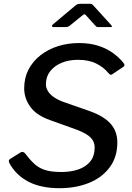

<svg xmlns="http://www.w3.org/2000/svg" viewBox="-20 -978 692 1008"><path d="M547 -597Q525 -624 486 -644Q447 -664 389 -664Q341 -664 303 -648Q265 -632 243 -603.5Q221 -575 221 -535Q221 -519 230 -502.5Q239 -486 258 -471.5Q277 -457 307 -445L450 -395Q526 -368 561 -328Q596 -288 596 -230Q596 -153 555.5 -99Q515 -45 446.5 -17.5Q378 10 292 10Q195 10 129.5 -24Q64 -58 29 -122Q26 -129 26.5 -134.5Q27 -140 34 -144L85 -176Q94 -182 101 -180Q108 -178 114 -170Q137 -139 160.5 -117.5Q184 -96 216.5 -85.5Q249 -75 302 -75Q352 -75 391.5 -88.5Q431 -102 454 -130.5Q477 -159 477 -205Q477 -233 457 -254.5Q437 -276 386 -296L241 -348Q171 -373 139 -417.5Q107 -462 107 -514Q107 -569 129.5 -612.5Q152 -656 192 -687.5Q232 -719 284 -735.5Q336 -752 395 -752Q450 -752 493.5 -738.5Q537 -725 570.5 -701.5Q604 -678 628 -648Q633 -641 633.5 -636.5Q634 -632 629 -628L566 -586Q562 -584 557.5 -587Q553 -590 547 -597ZM478 -846 433 -896Q426 -904 423 -903.5Q420 -903 410 -895L346 -843Q339 -838 335.5 -837Q332 -836 325 -836H261Q254 -836 253 -840.5Q252 -845 258 -850L376 -949Q383 -955 389 -956.5Q395 -958 404 -958H454Q462 -958 466 -953.5Q470 -949 473 -946L563 -847Q569 -840 568 -838Q567 -836 559 -836H495Q489 -836 485.5 -838.5Q482 -841 478 -846Z"/></svg>

Font: Libre Franklin Medium
Style: Italic
Weight: 500
Italic angle: -8°
Designer: Pablo Impallari, Rodrigo Fuenzalida, Nhung Nguyen
Foundry: Impallari Type
Version: Version 3.000